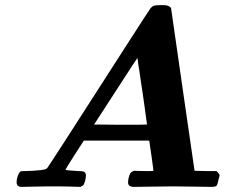

<svg xmlns="http://www.w3.org/2000/svg" viewBox="-20 -731 909 751"><path d="M65 0Q45 0 45 -18Q45 -35 54 -53Q58 -60 62 -61Q66 -62 81 -62Q108 -62 142 -66Q160 -68 165 -74Q166 -74 265.5 -228.5Q365 -383 465.5 -539.5Q566 -696 569 -699Q576 -707 583 -709Q590 -711 611 -711H620Q640 -711 649 -700Q650 -697 695 -380L741 -63L784 -62H827Q839 -50 839 -45L835 -29Q831 -9 827 -4.5Q823 0 806 0Q788 0 741 -1Q694 -2 657 -2Q621 -2 572 -1Q523 0 504 0Q481 0 481 -17Q481 -36 490 -54Q499 -63 506 -63Q507 -63 518.5 -62.5Q530 -62 541 -62H569Q580 -62 580 -63Q580 -68 572.5 -121Q565 -174 564 -179V-181H308L271 -124Q236 -69 236 -67Q236 -65 283 -62Q299 -62 307 -60Q316 -56 316 -46Q316 -26 307 -8Q302 -3 295 0L262 -1Q242 -2 168 -2Q142 -2 109 -1Q76 0 65 0ZM555 -244Q550 -281 545.5 -314Q541 -347 537.5 -370Q534 -393 531 -412.5Q528 -432 526.5 -444.5Q525 -457 523 -466.5Q521 -476 520.5 -481.5Q520 -487 519.5 -491Q519 -495 518.5 -497Q518 -499 518 -500.5Q518 -502 518 -504V-505Q517 -505 433 -375L348 -244L451 -243Q555 -243 555 -244Z"/></svg>

Font: KaTeX_Math
Style: Bold Italic
Weight: 700
Version: Version 3699957226